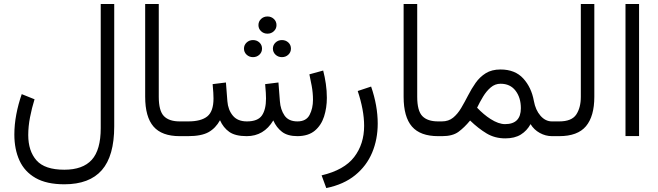

<svg xmlns="http://www.w3.org/2000/svg" viewBox="-20 -685 3313 966"><path d="M554.7 -49.3Q554.7 99.6 492.4 170.9Q430.2 242.2 303.7 242.2Q214.4 242.2 158.9 210.4Q103.5 178.7 77.9 122.3Q52.2 65.9 52.2 -8.3Q52.2 -57.6 62 -109.4Q71.8 -161.1 89.4 -211.4L153.8 -185.5Q140.1 -141.6 131.1 -95.2Q122.1 -48.8 122.1 -5.4Q122.1 74.7 163.6 121.8Q205.1 168.9 303.7 168.9Q396.5 168.9 441.7 119.1Q486.8 69.3 486.8 -40.5V-665H554.7Z M710.4 -665H778.8V-198.2Q778.8 -127.4 804.7 -100.8Q830.6 -74.2 883.8 -74.2H900.4V0H883.8Q794.4 0 752.4 -48.3Q710.4 -96.7 710.4 -198.2Z M1280.3 -558.6Q1280.3 -577.1 1293.5 -589.6Q1306.6 -602.1 1325.7 -602.1Q1344.7 -602.1 1357.9 -589.6Q1371.1 -577.1 1371.1 -558.6Q1371.1 -540.5 1357.9 -528.1Q1344.7 -515.6 1325.7 -515.6Q1306.6 -515.6 1293.5 -528.1Q1280.3 -540.5 1280.3 -558.6ZM1353 -440.4Q1353 -458.5 1366.2 -470.9Q1379.4 -483.4 1398.4 -483.4Q1417.5 -483.4 1430.7 -471.2Q1443.8 -459 1443.8 -440.4Q1443.8 -422.4 1430.7 -409.9Q1417.5 -397.5 1398.4 -397.5Q1379.4 -397.5 1366.2 -409.9Q1353 -422.4 1353 -440.4ZM1207.5 -440.4Q1207.5 -458.5 1220.7 -470.9Q1233.9 -483.4 1252.9 -483.4Q1272 -483.4 1285.2 -471.2Q1298.3 -459 1298.3 -440.4Q1298.3 -422.4 1285.2 -409.9Q1272 -397.5 1252.9 -397.5Q1233.9 -397.5 1220.7 -409.9Q1207.5 -422.4 1207.5 -440.4ZM1221.2 0Q1164.1 0 1133.8 -21.2Q1103.5 -42.5 1086.9 -80.1Q1064.9 -40 1029.1 -20Q993.2 0 925.8 0H880.9V-74.2H926.8Q992.2 -74.2 1023.2 -99.6Q1054.2 -125 1054.2 -189.5Q1054.2 -202.1 1053.2 -218.5Q1052.2 -234.9 1049.8 -261.7L1116.7 -270L1124 -175.8Q1127.4 -132.3 1151.4 -103.3Q1175.3 -74.2 1222.2 -74.2Q1277.3 -74.2 1297.9 -104.2Q1318.4 -134.3 1318.4 -189.5Q1318.4 -202.1 1317.4 -218.5Q1316.4 -234.9 1314 -261.7L1380.9 -270L1388.2 -175.8Q1391.1 -133.8 1411.4 -104Q1431.6 -74.2 1476.6 -74.2Q1520.5 -74.2 1537.6 -106.9Q1554.7 -139.6 1554.7 -183.1Q1554.7 -217.8 1548.3 -252.7Q1542 -287.6 1536.6 -311L1606 -330.1Q1614.3 -298.3 1619.4 -263.2Q1624.5 -228 1624.5 -192.9Q1624.5 -142.6 1610.4 -98.6Q1596.2 -54.7 1564 -27.6Q1531.7 -0.5 1477.1 0Q1427.2 0 1398.9 -21.7Q1370.6 -43.5 1355 -79.1Q1307.6 0 1221.2 0Z M1621.6 261.2 1598.1 197.3Q1711.9 170.4 1762 105Q1812 39.6 1812 -51.8Q1812 -92.3 1803.7 -136.2Q1795.4 -180.2 1779.8 -227.1L1847.2 -249.5Q1880.4 -152.8 1880.4 -63.5Q1880.4 16.1 1852.3 83Q1824.2 149.9 1766.8 196.5Q1709.5 243.2 1621.6 261.2Z M2010.7 -665H2079.1V-198.2Q2079.1 -127.4 2105 -100.8Q2130.9 -74.2 2184.1 -74.2H2200.7V0H2184.1Q2094.7 0 2052.7 -48.3Q2010.7 -96.7 2010.7 -198.2Z M2205.1 0H2181.2V-74.2H2203.1Q2236.8 -74.2 2259.8 -93Q2282.7 -111.8 2300.3 -141.6Q2317.9 -171.4 2335 -204.8Q2352.1 -238.3 2373 -268.1Q2394 -297.9 2424.1 -316.7Q2454.1 -335.4 2498 -335.4Q2571.3 -335.4 2612.5 -290.3Q2653.8 -245.1 2666 -177.2Q2674.3 -131.3 2699.2 -102.8Q2724.1 -74.2 2756.8 -74.2H2773.9V0H2756.8Q2725.1 0 2695.8 -16.1Q2666.5 -32.2 2649.4 -60.5Q2631.3 -27.3 2600.6 -8.1Q2569.8 11.2 2522 11.2Q2469.7 11.2 2428.2 -13.7Q2386.7 -38.6 2345.2 -78.6Q2315.9 -43 2286.4 -21.5Q2256.8 0 2205.1 0ZM2498.5 -263.7Q2470.7 -263.7 2449 -245.1Q2427.2 -226.6 2410.4 -198.7Q2393.6 -170.9 2380.4 -143.1Q2414.1 -107.9 2447.8 -86.4Q2488.3 -60.5 2521 -60.5Q2600.6 -60.5 2600.6 -140.6Q2600.6 -193.8 2573.7 -228.8Q2546.9 -263.7 2498.5 -263.7Z M2754.4 -74.2H2793.9Q2856.4 -74.2 2879.4 -108.9Q2902.3 -143.6 2902.3 -197.8V-665H2970.2V-198.2Q2970.2 -100.1 2928.2 -50Q2886.2 0 2793.5 0H2754.4Z M3195.3 -665V-0.5H3127V-665Z"/></svg>

Font: Vazirmatn RD FD Light
Style: Regular
Weight: 300
Designer: Saber Rastikerdar
Foundry: Saber Rastikerdar
Version: Version 33.003